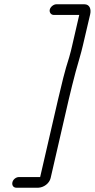

<svg xmlns="http://www.w3.org/2000/svg" viewBox="-20 -751 444 899"><path d="M232 -681H351L318 -538C315 -523 310 -505 304 -483C283 -419 268 -354 252 -286L168 78H69C55 78 41 89 38 103C35 117 43 128 57 128H159C185 127 211 108 217 83L302 -286C312 -330 323 -371 334 -414C344 -451 360 -502 368 -538L402 -683C408 -708 400 -731 375 -731H244C231 -731 216 -719 213 -706C210 -693 219 -681 232 -681Z"/></svg>

Font: Electronic
Style: BookIt
Weight: 400
Version: Version 1.011